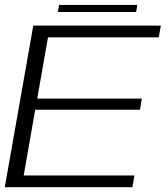

<svg xmlns="http://www.w3.org/2000/svg" viewBox="-23 -782 702 802"><path d="M-3 0 116 -675H649L640 -626H177.5L132.5 -370H569.5L561.5 -323.5H124L76 -49H538.5L530 0ZM218.5 -732 224 -761.5H551L545.5 -732Z"/></svg>

Font: Anybody ExtraExpanded Light
Style: Italic
Weight: 300
Width: 8
Italic angle: -10°
Designer: Tyler Finck
Foundry: Etcetera Type Company
Version: Version 1.010; ttfautohint (v1.8.3) -l 8 -r 50 -G 200 -x 14 